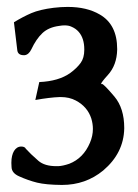

<svg xmlns="http://www.w3.org/2000/svg" viewBox="-20 -505 391 544"><path d="M131.8 -482.9Q152.8 -485.4 171.9 -485.4Q226.1 -485.4 262.7 -463.9Q312 -435.5 312 -366.2V-364.3Q311 -320.3 285.6 -292.5Q266.6 -271.5 266.6 -267.6Q266.6 -266.6 267.6 -266.6Q268.1 -266.6 269 -267.1Q273.9 -267.1 304.2 -231.4Q332 -198.2 332 -142.6V-141.1Q330.6 -71.3 272.5 -22Q222.7 19 155.8 19H154.8Q110.4 18.6 85.2 12.5Q60.1 6.3 34.2 -5.4Q13.2 -14.6 12.7 -31.7Q12.2 -37.6 12.2 -43.5Q12.2 -55.2 14.2 -63Q18.1 -79.6 28.3 -86.4Q33.7 -89.8 40 -89.8Q50.3 -89.8 53.2 -83.5Q65.9 -69.3 88.9 -49.3Q106.4 -34.2 139.6 -34.2H145Q157.7 -34.7 176.3 -41Q216.3 -56.6 234.9 -100.6Q243.2 -120.1 243.2 -139.6Q243.2 -154.3 238.8 -168.9Q228 -202.6 194.8 -220.2Q176.3 -230 152.3 -230H148.9Q121.1 -229 80.1 -221.7L91.3 -272.5Q146.5 -274.9 179.2 -298.3Q197.3 -311.5 208.5 -326.7Q218.8 -340.8 218.8 -363.8V-365.2Q218.8 -396.5 203.1 -414.6Q194.8 -424.3 181.6 -429.7Q174.3 -433.1 162.6 -433.1Q155.8 -433.1 147.5 -431.6Q117.7 -427.7 100.1 -411.1Q82.5 -394.5 68.8 -365.2Q61.5 -350.1 49.8 -348.6H47.4Q29.8 -348.6 28.8 -364.3L19.5 -441.9Q44.9 -457.5 68.8 -467.8Q92.8 -478 131.8 -482.9Z"/></svg>

Font: Caudex
Style: Bold
Weight: 700
Version: Version 1.01